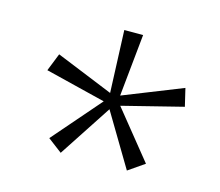

<svg xmlns="http://www.w3.org/2000/svg" viewBox="-67 -563 647 565"><g transform="rotate(15 256.5 -280.5)"><path d="M361.4 -81.5 265.3 -242.5 159.8 -81.5 116.2 -114.6 242.9 -260.6 59 -306.2 80.5 -360.3 254.7 -289.3 247.1 -479H304.4L285.2 -289.5L464.9 -361L477.7 -306.9L293.2 -260.6L410.5 -115.4Z"/></g></svg>

Font: Genos Thin
Style: Italic
Weight: 100
Italic angle: -8°
Designer: Robert E. Leuschke
Foundry: Robert E. Leuschke
Version: Version 1.010